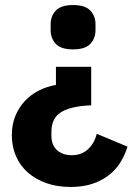

<svg xmlns="http://www.w3.org/2000/svg" viewBox="-20 -557 534 762"><path d="M260 185Q207 185 164.5 170Q122 155 91 128Q60 101 43.5 63Q27 25 27 -21Q27 -63 41 -97Q55 -131 79 -156.5Q103 -182 135 -198Q167 -214 202 -220V-292H342V-139Q263 -136 223.5 -112.5Q184 -89 184 -33V-19Q184 19 206.5 39Q229 59 265 59Q304 59 329.5 35Q355 11 364 -26L486 25Q477 55 460 84Q443 113 415.5 135.5Q388 158 349.5 171.5Q311 185 260 185ZM270 -361Q222 -361 201.5 -383Q181 -405 181 -437V-461Q181 -493 201.5 -515Q222 -537 270 -537Q318 -537 338.5 -515Q359 -493 359 -461V-437Q359 -405 338.5 -383Q318 -361 270 -361Z"/></svg>

Font: IBM Plex Sans Hebrew
Style: Bold
Weight: 700
Designer: Mike Abbink, Paul van der Laan, Pieter van Rosmalen, Yanek Iontef
Foundry: Bold Monday
Version: Version 1.2